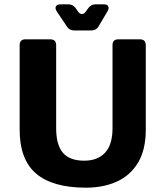

<svg xmlns="http://www.w3.org/2000/svg" viewBox="-20 -849 766 889"><path d="M378 20Q224 20 147.5 -45Q71 -110 71 -249V-640Q71 -667 98 -667H212Q240 -667 240 -640V-256Q240 -179 271 -142Q302 -105 370 -105Q432 -105 466.5 -142Q501 -179 501 -256V-640Q501 -667 528 -667H627Q655 -667 655 -640V-249Q655 -156 619.5 -96.5Q584 -37 521.5 -8.5Q459 20 378 20ZM323 -708Q301 -708 290 -726L243 -796Q234 -810 239 -819.5Q244 -829 260 -829H296Q317 -829 329 -813L341 -796Q349 -784 359 -784Q369 -784 377 -795L390 -813Q402 -829 423 -829H460Q476 -829 481 -820Q486 -811 478 -797L436 -726Q425 -708 403 -708Z"/></svg>

Font: Pitagon Sans
Style: Bold
Weight: 700
Designer: Travis Tran
Foundry: Pitagon
Version: Version 1.001; ttfautohint (v1.8.4.7-5d5b);gftools[0.9.26]